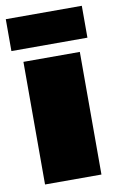

<svg xmlns="http://www.w3.org/2000/svg" viewBox="-81 -726 470 771"><g transform="rotate(-10 154.0 -340.5)"><path d="M309 -681V-551H-1V-681ZM269 -500V0H39V-500Z"/></g></svg>

Font: Elaine Sans Black
Style: Regular
Weight: 900
Designer: Wei Huang
Foundry: Wei Huang
Version: Version 2.001;December 24, 2019;FontCreator 12.0.0.2547 64-b